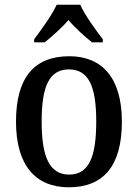

<svg xmlns="http://www.w3.org/2000/svg" viewBox="-20 -786 586 816"><path d="M125 -619V-606H170C202 -632 243 -668 271 -701C298 -668 340 -631 371 -606H417V-619C388 -657 341 -721 321 -766H221C201 -721 153 -657 125 -619ZM272 10C420 10 498 -81 498 -269C498 -456 413 -547 275 -547C125 -547 48 -456 48 -269C48 -81 133 10 272 10ZM274 -44C189 -44 157 -122 157 -269C157 -417 188 -491 273 -491C358 -491 389 -417 389 -269C389 -122 359 -44 274 -44Z"/></svg>

Font: Noto Serif Myanmar SemiCondensed Medium
Style: Regular
Weight: 500
Width: 4
Designer: Ben Mitchell and the Monotype Design Team
Foundry: Monotype Imaging Inc.
Version: Version 2.106